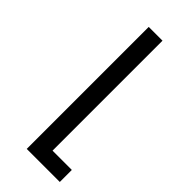

<svg xmlns="http://www.w3.org/2000/svg" viewBox="-171 -515 542 542"><g transform="rotate(45 100.0 -243.5)"><path d="M67 0H199V-48H122V-487H67Z"/></g></svg>

Font: Noto Sans Armenian ExtraCondensed Light
Style: Regular
Weight: 300
Width: 2
Designer: Monotype Design Team
Foundry: Monotype Imaging Inc.
Version: Version 2.008